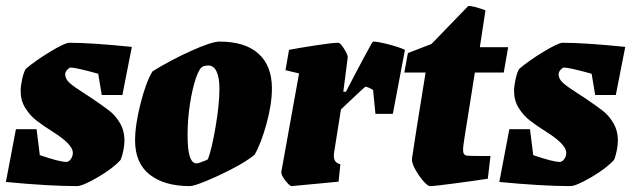

<svg xmlns="http://www.w3.org/2000/svg" viewBox="-23 -622 2140 651"><path d="M399 -145Q399 -132 395.5 -113Q392 -94 386 -80Q360 -51 308.5 -21Q257 9 238 9Q144 9 -3 -5L31 -184H101L112 -96Q179 -73 202 -73Q210 -73 217 -82.5Q224 -92 224 -104Q224 -132 158 -174Q123 -196 101 -213Q79 -230 63 -255.5Q47 -281 47 -313Q47 -330 52 -353Q57 -376 64 -388Q95 -415 146 -446Q197 -477 212 -477Q286 -477 424 -463L392 -300H322L310 -372Q234 -393 216 -393Q212 -393 205 -385.5Q198 -378 198 -370Q198 -354 214 -340Q230 -326 265 -304L285 -291Q325 -264 346.5 -247.5Q368 -231 383.5 -205Q399 -179 399 -145Z M435 -146Q435 -198 453.5 -271Q472 -344 494 -380Q555 -418 625 -449.5Q695 -481 721 -481Q808 -481 853.5 -440Q899 -399 899 -322Q899 -269 880.5 -202Q862 -135 840 -97Q813 -75 766 -50.5Q719 -26 676.5 -8.5Q634 9 621 9Q534 9 484.5 -30Q435 -69 435 -146ZM656 -71Q676 -78 682 -82Q695 -116 708 -192Q721 -268 721 -322Q721 -358 711.5 -379Q702 -400 683 -400Q674 -400 666 -397Q653 -392 641 -356.5Q629 -321 621 -269Q613 -217 613 -165Q613 -115 620.5 -91.5Q628 -68 644 -68Q647 -68 656 -71Z M1350 -453 1309 -236H1250L1242 -317Q1223 -328 1216 -328Q1214 -328 1133 -251L1110 -106Q1109 -101 1109 -94Q1109 -81 1114.5 -74.5Q1120 -68 1131 -65L1125 -6L966 9Q959 9 944 -10.5Q929 -30 931 -40L991 -373L945 -384L957 -453Q988 -459 1046 -468Q1104 -477 1124 -477Q1131 -477 1144 -456Q1157 -435 1156 -427L1141 -311H1150L1187 -382Q1197 -401 1218.5 -441Q1240 -481 1242 -481Q1258 -481 1294.5 -471.5Q1331 -462 1350 -453Z M1374 -85Q1382 -142 1420 -376H1348L1360 -442L1440 -473L1565 -602Q1582 -602 1623 -587L1604 -462H1700L1685 -376H1587L1569 -262Q1547 -128 1547 -117Q1547 -105 1550 -100Q1553 -95 1562 -94Q1568 -93 1640 -93L1631 -16Q1585 -9 1517.5 0Q1450 9 1435 9Q1427 9 1411.5 -9Q1396 -27 1384 -49.5Q1372 -72 1374 -85Z M2072 -145Q2072 -132 2068.5 -113Q2065 -94 2059 -80Q2033 -51 1981.5 -21Q1930 9 1911 9Q1817 9 1670 -5L1704 -184H1774L1785 -96Q1852 -73 1875 -73Q1883 -73 1890 -82.5Q1897 -92 1897 -104Q1897 -132 1831 -174Q1796 -196 1774 -213Q1752 -230 1736 -255.5Q1720 -281 1720 -313Q1720 -330 1725 -353Q1730 -376 1737 -388Q1768 -415 1819 -446Q1870 -477 1885 -477Q1959 -477 2097 -463L2065 -300H1995L1983 -372Q1907 -393 1889 -393Q1885 -393 1878 -385.5Q1871 -378 1871 -370Q1871 -354 1887 -340Q1903 -326 1938 -304L1958 -291Q1998 -264 2019.5 -247.5Q2041 -231 2056.5 -205Q2072 -179 2072 -145Z"/></svg>

Font: Grenze Black
Style: Italic
Weight: 900
Italic angle: -10°
Designer: Renata Polastri
Foundry: Omnibus-Type
Version: Version 1.002; ttfautohint (v1.8)